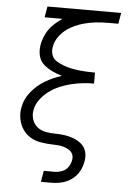

<svg xmlns="http://www.w3.org/2000/svg" viewBox="-62 -780 699 1030"><g transform="rotate(5 288.0 -265.0)"><path d="M198 205H255Q283 205 311.5 198Q340 191 365 172.5Q390 154 404 127.5Q418 101 422 73Q427 47 420 22.5Q413 -2 394 -18Q375 -34 351.5 -43Q328 -52 302.5 -55.5Q277 -59 251 -59Q225 -59 199.5 -64Q174 -69 155 -84.5Q136 -100 128 -124.5Q120 -149 125 -175Q130 -205 150 -232Q170 -259 196.5 -278.5Q223 -298 252.5 -310.5Q282 -323 313 -330.5Q344 -338 374.5 -341.5Q405 -345 436 -345V-352V-365V-397V-404Q414 -404 392 -405Q370 -406 348 -408.5Q326 -411 305 -415.5Q284 -420 264.5 -427.5Q245 -435 227 -446Q209 -457 201.5 -477Q194 -497 198 -520Q203 -554 226.5 -583.5Q250 -613 282 -631Q314 -649 348.5 -659Q383 -669 417 -672.5Q451 -676 486 -676H538L548 -735H151L141 -676H237Q210 -658 187 -635Q164 -612 150.5 -583.5Q137 -555 132 -525Q127 -495 134 -467Q141 -439 162 -421Q183 -403 208 -391Q233 -379 261 -371Q215 -357 172.5 -332Q130 -307 98 -267.5Q66 -228 59 -182Q53 -151 59 -121Q65 -91 81 -66.5Q97 -42 122.5 -26.5Q148 -11 178 -6Q208 -1 240 0Q256 0 272.5 1.5Q289 3 304 7.5Q319 12 332 20Q345 28 351.5 42Q358 56 355 73Q352 93 339.5 111.5Q327 130 306 137.5Q285 145 265 145H208Z"/></g></svg>

Font: Iosevka Sparkle Light
Style: Italic
Weight: 300
Italic angle: -9°
Designer: Belleve Invis
Foundry: Belleve Invis
Version: Version 4.5.0; ttfautohint (v1.8.3)